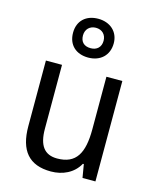

<svg xmlns="http://www.w3.org/2000/svg" viewBox="-122 -897 802 990"><g transform="rotate(15 279.5 -402.0)"><path d="M279 -607C343 -607 388 -647 388 -712C388 -775 341 -814 279 -814C214 -814 171 -775 171 -711C171 -646 214 -607 279 -607ZM279 -657C243 -657 224 -677 224 -711C224 -744 247 -766 279 -766C312 -766 334 -744 334 -711C334 -677 312 -657 279 -657ZM481 -536H396V-255C396 -129 361 -63 259 -63C191 -63 159 -106 159 -195V-536H73V-186C73 -56 128 10 245 10C307 10 365 -16 395 -71H400L412 0H481Z"/></g></svg>

Font: Noto Sans Georgian SemiCondensed
Style: Regular
Weight: 400
Width: 4
Designer: Monotype Design Team, Akaki Razmadze
Foundry: Google LLC
Version: Version 2.005